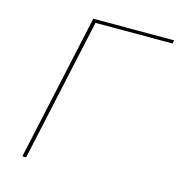

<svg xmlns="http://www.w3.org/2000/svg" viewBox="-100 -747 781 835"><g transform="rotate(15 291.0 -329.0)"><path d="M582 -658 579 -643H232L92 0H75L218 -658Z"/></g></svg>

Font: EauTestInfant Thin
Style: Italic
Weight: 250
Italic angle: -12°
Designer: Christian Thalmann (Catharsis Fonts)
Version: Version 0.001;PS 000.001;hotconv 1.0.88;makeotf.lib2.5.64775